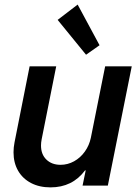

<svg xmlns="http://www.w3.org/2000/svg" viewBox="-20 -811 605 839"><path d="M451.2 0H340.8L354.5 -66.4H351.6Q296.4 7.8 200.7 7.8Q152.3 7.8 115.7 -11.2Q79.1 -30.3 59.1 -64.9Q39.1 -99.6 39.1 -145.5Q39.1 -166.5 43.5 -189L109.4 -521H225.6L162.1 -202.6Q159.2 -188 159.2 -175.3Q159.2 -136.2 182.9 -113.5Q206.5 -90.8 244.6 -90.8Q275.9 -90.8 303.7 -106.2Q331.5 -121.6 350.8 -148.7Q370.1 -175.8 377 -209L439.5 -521H555.7ZM231.9 -724.1 319.3 -791 415 -613.3 356 -571.8Z"/></svg>

Font: Reddit Sans Chocolate SemiBold
Style: Italic
Weight: 600
Italic angle: -11.25°
Designer: Stephen Hutchings
Version: Version 1.013